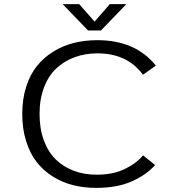

<svg xmlns="http://www.w3.org/2000/svg" viewBox="-20 -901 890 932"><path d="M593.5 -881 470 -753H407.5L284 -881H364.5L439 -796L513 -881ZM446.5 11Q387.5 11 334.8 -2.2Q282 -15.5 236.5 -44Q191 -72.5 158.2 -114.2Q125.5 -156 106.8 -215.8Q88 -275.5 88 -348Q88 -420.5 107.2 -480.2Q126.5 -540 160 -581.5Q193.5 -623 239.8 -651.2Q286 -679.5 339.2 -692.8Q392.5 -706 451.5 -706Q638 -706 736.5 -582.5L674 -538Q598 -642 453 -642Q393 -642 342.2 -623.2Q291.5 -604.5 253.2 -568.8Q215 -533 193.5 -476.2Q172 -419.5 172 -348Q172 -276 193 -219.2Q214 -162.5 251.2 -126.5Q288.5 -90.5 338.8 -71.8Q389 -53 449 -53Q529 -53 586.5 -81Q644 -109 674 -147L733 -100Q693 -54 621.8 -21.5Q550.5 11 446.5 11Z"/></svg>

Font: League Mono Wide Light
Style: Regular
Weight: 300
Width: 8
Designer: Tyler Finck
Foundry: The League of Moveable Type / Tyler Finck
Version: Version 2.210